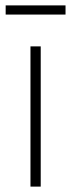

<svg xmlns="http://www.w3.org/2000/svg" viewBox="-20 -692 265 712"><path d="M1 -638H223V-672H1ZM93 0H131V-520H93Z"/></svg>

Font: Fixel Display ExtraLight
Style: Regular
Weight: 200
Designer: AlfaBravo + MacPaw
Foundry: Kyrylo Tkachov, Marchela Mozhyna, Serhii Makarenko, Maria Weinstein, Zakhar Kryvoshyya
Version: Version 1.211